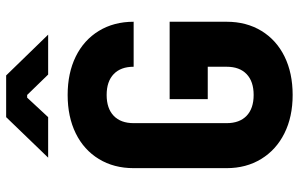

<svg xmlns="http://www.w3.org/2000/svg" viewBox="-198 -788 995 640"><g transform="rotate(-90 300.0 -467.5)"><path d="M60 -210V-520Q60 -586 90.5 -636Q121 -686 176 -713Q231 -740 304 -740Q377 -740 432 -713Q487 -686 517.5 -636Q548 -586 548 -520H398Q398 -563 373.5 -586.5Q349 -610 304 -610Q259 -610 234.5 -586.5Q210 -563 210 -520V-210Q210 -167 234.5 -143.5Q259 -120 304 -120Q349 -120 373.5 -143.5Q398 -167 398 -210V-273H290V-400H548V-210Q548 -144 517.5 -94Q487 -44 432 -17Q377 10 304 10Q231 10 176 -17.5Q121 -45 90.5 -95Q60 -145 60 -210ZM230 -805H95L230 -945H369L505 -805H372L304 -875H295Z"/></g></svg>

Font: JetBrains Mono Extra Bold
Style: Regular
Weight: 800
Monospace: yes
Designer: Philipp Nurullin, Konstantin Bulenkov
Foundry: JetBrains
Version: 2.002